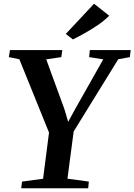

<svg xmlns="http://www.w3.org/2000/svg" viewBox="-20 -1012 722 1032"><path d="M94 0 98.5 -36 211.5 -51 243.5 -299.5 84 -693.5 27.5 -705 33.5 -743H315L309.5 -705L228.5 -693L326 -426L346.5 -357L381.5 -421.5L535 -693L459 -705L463 -743H682.5L678 -705L615.5 -693.5L376 -305.5L342.5 -51.5L457.5 -36L454 0ZM372 -800 333.5 -829.5 485.5 -992 567 -927.5Q540 -900.5 505.5 -877Q471 -853.5 436 -834Q401 -814.5 372 -800Z"/></svg>

Font: Merriweather 60pt SemiBold
Style: Italic
Weight: 600
Italic angle: -7.8°
Version: Version 2.101